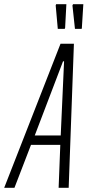

<svg xmlns="http://www.w3.org/2000/svg" viewBox="-60 -897 418 917"><path d="M-40 0 229 -688H293L268 0H220L228 -205H88L9 0ZM106 -250H230L246 -604H241ZM249 -759H216L206 -871L208 -877H257L251 -764ZM330 -759H298L286 -871L289 -877H338L331 -764Z"/></svg>

Font: Saira UltraCondensed Light
Style: Italic
Weight: 300
Width: 1
Italic angle: -12°
Designer: Hector Gatti with collaboration of the Omnibus-Type team
Foundry: Omnibus-Type
Version: Version 1.101